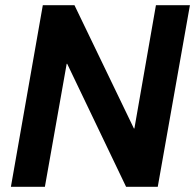

<svg xmlns="http://www.w3.org/2000/svg" viewBox="-20 -720 752 740"><path d="M145 -700H267L496 -225H498L581 -700H712L588 0H466L239 -474H237L153 0H22Z"/></svg>

Font: Chakra Petch
Style: Bold Italic
Weight: 700
Italic angle: -10°
Designer: Katatrad Aksorn Co.,Ltd.
Foundry: Cadson Demak Co.,Ltd.
Version: Version 1.000; ttfautohint (v1.6)